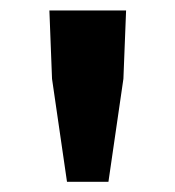

<svg xmlns="http://www.w3.org/2000/svg" viewBox="-20 -706 340 372"><path d="M109.8 -353.8 80.8 -553.3 75.7 -685.7H224.3L219.1 -553.3L190.1 -353.8Z"/></svg>

Font: Mada
Style: Regular
Weight: 400
Designer: Khaled Hosny
Version: Version 1.5